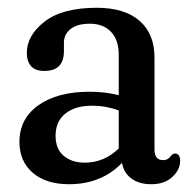

<svg xmlns="http://www.w3.org/2000/svg" viewBox="-20 -464 488 494"><path d="M30 -99Q30 -158.5 78.8 -193.2Q127.5 -228 211 -228Q250.5 -228 285.5 -219V-322.5Q285.5 -361.5 265.5 -382.2Q245.5 -403 211.5 -403Q179 -403 161.8 -389.5Q144.5 -376 144.5 -354V-332.5Q144.5 -281.5 94.5 -281.5Q70.5 -281.5 59.8 -294Q49 -306.5 49 -327.5Q49 -373 94.8 -408.5Q140.5 -444 229 -444Q300.5 -444 339 -410.5Q377.5 -377 377.5 -316V-79Q377.5 -52 400 -52Q412 -52 419 -62Q424.5 -69 430 -69Q443.5 -69 443.5 -50Q443.5 -27.5 423.5 -8.8Q403.5 10 369 10Q338 10 318 -4.8Q298 -19.5 294 -45Q241 10 157.5 10Q98.5 10 64.2 -19.5Q30 -49 30 -99ZM123 -115Q123 -80.5 144 -63Q165 -45.5 198 -45.5Q248 -45.5 285.5 -82V-180Q270 -185.5 253 -188.8Q236 -192 216.5 -192Q173.5 -192 148.2 -171.8Q123 -151.5 123 -115Z"/></svg>

Font: Fraunces 144pt SuperSoft
Style: Regular
Weight: 400
Version: Version 1.000;[b76b70a41]